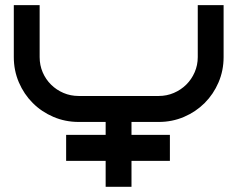

<svg xmlns="http://www.w3.org/2000/svg" viewBox="-20 -720 915 740"><path d="M841.8 -500Q841.8 -448.2 822.3 -402.6Q802.7 -356.9 768.8 -323Q734.9 -289.1 689.2 -269.5Q643.6 -250 591.8 -250H486.8V-200.2H634.8V-100.1H486.8V0H387.2V-100.1H234.9V-200.2H387.2V-250H283.2Q231.4 -250 185.8 -269.5Q140.1 -289.1 106.2 -323Q72.3 -356.9 52.7 -402.6Q33.2 -448.2 33.2 -500V-700.2H132.8V-500Q132.8 -468.8 144.5 -441.4Q156.2 -414.1 176.8 -393.8Q197.3 -373.5 224.6 -361.8Q252 -350.1 283.2 -350.1H591.8Q622.6 -350.1 649.9 -361.8Q677.2 -373.5 697.8 -393.8Q718.3 -414.1 730.2 -441.4Q742.2 -468.8 742.2 -500V-700.2H841.8Z"/></svg>

Font: Bruno Ace SC
Style: Regular
Weight: 400
Designer: Astigmatic (AOETI)
Foundry: Astigmatic (AOETI)
Version: Version 1.000